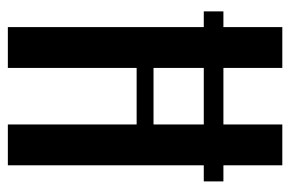

<svg xmlns="http://www.w3.org/2000/svg" viewBox="-145 -594 739 489"><g transform="rotate(90 224.5 -349.5)"><path d="M153 -699V-549H297V-699H401V-549H442V-499H401V0H297V-328H153V0H49V-499H9V-549H49V-699ZM297 -371V-499H153V-371Z"/></g></svg>

Font: Moniqa Paragraph
Style: Bold
Weight: 700
Designer: Rajesh Rajput
Foundry: Rajesh Rajput
Version: Version 1.000